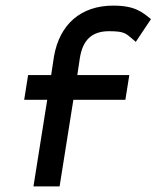

<svg xmlns="http://www.w3.org/2000/svg" viewBox="-20 -663 557 683"><path d="M66 -308H148L99 0H192L241 -308H426L440 -396H255L264 -456C274 -520 306 -552 368 -552C426 -552 428 -543 455 -521L463 -514L517 -595C485 -621 459 -643 383 -643C268 -643 192 -577 172 -462L162 -396H80Z"/></svg>

Font: Charger Sport
Style: BdObl
Weight: 700
Designer: Jasper
Foundry: Cannot Into Space Fonts
Version: Version 1.1